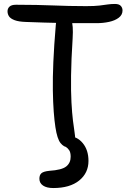

<svg xmlns="http://www.w3.org/2000/svg" viewBox="-20 -731 657 970"><path d="M324 13Q303 13 286 -8Q269 -29 260 -88Q255 -120 251.5 -166Q248 -212 247 -274.5Q246 -337 249.5 -418.5Q253 -500 262 -606Q264 -629 273.5 -642.5Q283 -656 299 -656Q330 -656 340.5 -630Q351 -604 347 -538Q340 -428 339 -348.5Q338 -269 341 -214Q344 -159 348.5 -122.5Q353 -86 356.5 -64Q360 -42 360 -27Q360 -6 350 3.5Q340 13 324 13ZM468 -614Q413 -614 367.5 -614Q322 -614 282 -615Q242 -616 201.5 -617Q161 -618 114 -620Q75 -621 54 -629Q33 -637 25.5 -648.5Q18 -660 18 -674Q18 -688 28 -697.5Q38 -707 61 -707Q119 -707 164 -706Q209 -705 248.5 -703.5Q288 -702 328 -701Q368 -700 415 -700Q459 -700 483 -703Q507 -706 524 -708.5Q541 -711 561 -711Q581 -711 590 -701.5Q599 -692 599 -678Q599 -656 580 -641.5Q561 -627 531 -620.5Q501 -614 468 -614ZM249 219Q216 219 197.5 206.5Q179 194 179 172Q179 153 189.5 144Q200 135 229 132Q292 128 314.5 110Q337 92 337 61Q337 39 329.5 28Q322 17 312.5 11Q303 5 296 -1Q289 -7 289 -17Q289 -28 298.5 -35.5Q308 -43 326 -43Q369 -43 398 -8Q427 27 427 82Q427 143 380 181Q333 219 249 219Z"/></svg>

Font: Shantell Sans
Style: Regular
Weight: 400
Designer: Stephen Nixon, Anya Danilova, Shantell Martin
Foundry: Arrow Type
Version: Version 1.008;[ac192a2d6]